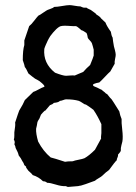

<svg xmlns="http://www.w3.org/2000/svg" viewBox="-20 -733 531 750"><path d="M77 -342 110 -374Q117 -376 130.5 -383.5Q144 -391 153 -394Q156 -397 144.5 -407.5Q133 -418 126 -421Q118 -424 106.5 -433.5Q95 -443 91 -446Q82 -466 77 -471Q76 -478 69 -498Q69 -538 75 -557V-575L94 -631Q102 -637 113.5 -652Q125 -667 130 -672Q137 -675 146.5 -682Q156 -689 160 -691Q164 -694 176 -698Q188 -702 192 -706Q203 -706 222.5 -709.5Q242 -713 252 -713Q258 -713 272 -710.5Q286 -708 294 -708Q296 -707 301 -705Q306 -703 308.5 -703Q311 -703 318 -703Q321 -700 328.5 -697Q336 -694 339 -691Q341 -689 348 -684.5Q355 -680 357 -676Q371 -668 375 -661L392 -645Q397 -631 413 -609Q415 -594 420 -586Q421 -574 425 -552Q426 -549 429 -537Q432 -525 432 -519Q432 -514 429.5 -502.5Q427 -491 428 -484Q426 -480 420 -470Q414 -460 411 -454Q404 -448 390 -433Q376 -418 368 -411Q367 -411 356.5 -408.5Q346 -406 343 -402Q343 -397 350.5 -394.5Q358 -392 359 -391Q362 -390 367 -387Q372 -384 376 -383Q378 -381 382 -378Q386 -375 387 -374Q389 -373 392 -369.5Q395 -366 398 -366Q412 -348 416 -345Q418 -343 446 -298Q449 -282 455 -268Q454 -256 457.5 -226.5Q461 -197 458 -180Q458 -179 454.5 -166.5Q451 -154 452 -145Q451 -140 446.5 -135.5Q442 -131 441 -129Q442 -124 439 -118Q436 -112 436 -107Q429 -101 406 -69Q394 -61 380 -47Q376 -43 365.5 -37Q355 -31 351 -27Q333 -21 315 -14Q300 -9 296 -8Q294 -8 291.5 -7.5Q289 -7 287.5 -6.5Q286 -6 285 -6Q254 -3 249 -3Q245 -2 241.5 -4Q238 -6 236 -6Q220 -5 198 -12Q176 -19 164 -19Q158 -25 148 -25Q131 -42 108 -49Q105 -54 91 -66L83 -77Q82 -78 82 -80V-82L75 -88L72 -96Q72 -97 67 -104Q62 -115 53 -126Q51 -137 41 -155Q41 -160 36 -170Q40 -178 34 -188Q36 -192 36 -203Q36 -214 36 -216Q41 -246 39 -254Q52 -294 55 -301Q71 -327 77 -342ZM346 -516V-539Q345 -544 342.5 -552.5Q340 -561 339 -564Q337 -569 331 -575Q325 -581 323 -585Q321 -599 318 -604Q304 -614 298 -615Q297 -616 289.5 -622.5Q282 -629 277 -631Q274 -630 246.5 -632Q219 -634 211 -628Q200 -621 187 -605.5Q174 -590 171 -583Q170 -582 166.5 -574.5Q163 -567 159 -558Q155 -549 153 -542Q148 -486 195 -449Q226 -437 238 -437Q242 -437 253.5 -438Q265 -439 272 -438Q275 -439 287 -444.5Q299 -450 305 -452Q318 -467 332 -479Q344 -508 346 -516ZM376 -214V-248Q361 -281 345 -304Q325 -319 318 -323Q318 -324 310 -326Q292 -338 288 -339Q267 -345 238 -345Q234 -345 226.5 -342Q219 -339 214 -339Q210 -333 190 -331Q187 -326 175 -322L157 -301L154 -300Q152 -298 147 -293Q142 -288 140 -285Q139 -283 136 -275Q135 -272 134 -270Q126 -258 126 -255L124 -243Q121 -231 121 -230Q120 -211 129 -180Q149 -142 178 -118Q191 -115 234 -101Q243 -103 264 -103Q271 -106 287 -109Q303 -112 310 -115Q328 -125 351 -148Q372 -187 375 -192Q374 -197 375 -203Q376 -209 376 -213Z"/></svg>

Font: FuturaRenner
Style: Regular
Weight: 400
Designer: BSozoo
Foundry: BSozoo
Version: Version 1.001;PS 001.001;hotconv 1.0.70;makeotf.lib2.5.58329